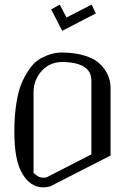

<svg xmlns="http://www.w3.org/2000/svg" viewBox="-20 -810 602 830"><path d="M267.6 -734.4 376 -790 394.5 -752 249 -676.8 201.2 -769.5 238.3 -790ZM250 -542Q195.3 -542 160.2 -503.4Q125 -464.8 125 -410.2V-63.5Q143.6 -42 167 -42Q176.8 -42 180.7 -43L375 -142.6V-461.9Q375 -540 250 -542ZM250 -583Q308.6 -582 351.1 -567.9Q393.6 -553.7 415.5 -530.3Q437.5 -506.8 447.3 -483.4Q457 -460 458 -433.6V-137.7L196.3 -3.9Q176.8 0 167 0Q110.4 0 75.2 -61.5Q42 -118.2 42 -240.2Q42 -310.5 51.3 -367.2Q60.5 -423.8 77.6 -460Q94.7 -496.1 114.7 -521.5Q134.8 -546.9 159.7 -559.6Q184.6 -572.3 205.6 -577.6Q226.6 -583 250 -583Z"/></svg>

Font: wanta
Style: Medium
Weight: 500
Version: Version 0.91